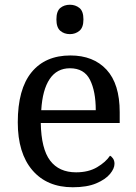

<svg xmlns="http://www.w3.org/2000/svg" viewBox="-20 -780 575 810"><path d="M287 10Q178 10 116.5 -62Q55 -134 55 -264Q55 -404 113 -475Q171 -546 277 -546Q374 -546 429.5 -486Q485 -426 485 -307V-261H152Q154 -152 191.5 -102.5Q229 -53 301 -53Q353 -53 389.5 -74.5Q426 -96 444 -123Q451 -120 457 -111Q463 -102 463 -89Q463 -69 444 -46Q425 -23 386 -6.5Q347 10 287 10ZM384 -315Q384 -395 359.5 -443.5Q335 -492 275 -492Q220 -492 189.5 -446.5Q159 -401 154 -315ZM275 -636Q251 -636 234.5 -650Q218 -664 218 -698Q218 -733 234.5 -746.5Q251 -760 275 -760Q298 -760 315 -746.5Q332 -733 332 -698Q332 -664 315 -650Q298 -636 275 -636Z"/></svg>

Font: Noto Serif Oriya
Style: Regular
Weight: 400
Designer: David Williams
Foundry: Google LLC, David Williams
Version: Version 1.051; ttfautohint (v1.8.4.7-5d5b)